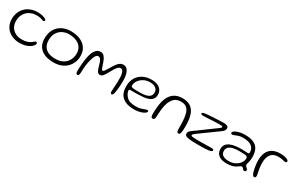

<svg xmlns="http://www.w3.org/2000/svg" viewBox="143 -1625 4258 2791"><g transform="rotate(30 2272.0 -230.0)"><path d="M285 25.5Q228 25.5 179.2 8.2Q130.5 -9 94 -41Q57.5 -73 37 -118.5Q16.5 -164 16.5 -221.5Q16.5 -283 37 -333.2Q57.5 -383.5 94.8 -419.5Q132 -455.5 183.2 -475Q234.5 -494.5 295.5 -494.5Q341 -494.5 375.5 -486.2Q410 -478 429.5 -466.2Q449 -454.5 449 -443.5Q449 -438.5 446 -434.2Q443 -430 438 -427.5Q433 -425 427 -425Q417.5 -425 404 -430.5Q390.5 -436 367.2 -441.8Q344 -447.5 305.5 -447.5Q256 -447.5 215.5 -431.5Q175 -415.5 145.5 -386.2Q116 -357 100 -317Q84 -277 84 -229Q84 -167 111 -123.5Q138 -80 184 -57.2Q230 -34.5 286 -34.5Q340.5 -34.5 376 -45.8Q411.5 -57 432.8 -72.5Q454 -88 466.5 -99.5Q479 -111 488 -111Q497 -111 501.5 -107.2Q506 -103.5 507.8 -98Q509.5 -92.5 509.5 -87.5Q509.5 -74.5 495.5 -55.5Q481.5 -36.5 453.5 -18Q425.5 0.5 383.2 13Q341 25.5 285 25.5Z M853.5 24.5Q798 24.5 747 11.8Q696 -1 656.2 -29Q616.5 -57 593.5 -102.5Q570.5 -148 570.5 -214Q570.5 -286.5 593 -340Q615.5 -393.5 655.5 -428.5Q695.5 -463.5 747.8 -480.8Q800 -498 859.5 -498Q911 -498 962.8 -484.8Q1014.5 -471.5 1057.5 -442.2Q1100.5 -413 1126.5 -365Q1152.5 -317 1152.5 -247.5Q1152.5 -197.5 1134.2 -149.2Q1116 -101 1079 -61.8Q1042 -22.5 986 1Q930 24.5 853.5 24.5ZM852.5 -34.5Q916.5 -34.5 961 -54.5Q1005.5 -74.5 1033.2 -107Q1061 -139.5 1073.5 -177.5Q1086 -215.5 1086 -252.5Q1086 -306 1065.8 -343Q1045.5 -380 1012 -402.5Q978.5 -425 937 -435.2Q895.5 -445.5 853 -445.5Q797 -445.5 747 -421.5Q697 -397.5 665.8 -348.5Q634.5 -299.5 634.5 -223.5Q634.5 -163.5 659 -121Q683.5 -78.5 732 -56.5Q780.5 -34.5 852.5 -34.5Z M1247 6.5Q1239 6.5 1233 1.8Q1227 -3 1223.8 -14.2Q1220.5 -25.5 1220.5 -44Q1220.5 -69.5 1221.8 -100Q1223 -130.5 1225.8 -163.2Q1228.5 -196 1233 -228.2Q1237.5 -260.5 1243.8 -290.2Q1250 -320 1258.5 -345Q1277 -395.5 1306.2 -424.5Q1335.5 -453.5 1378 -453.5Q1411 -453.5 1433 -431.5Q1455 -409.5 1470.2 -374Q1485.5 -338.5 1497.5 -297.5Q1505.5 -270.5 1515.2 -249.8Q1525 -229 1535.5 -229Q1549 -229 1566.2 -252.5Q1583.5 -276 1601 -307Q1628.5 -356 1652.2 -389.2Q1676 -422.5 1701.2 -439.5Q1726.5 -456.5 1758.5 -456.5Q1798 -456.5 1822.5 -428.2Q1847 -400 1858 -354Q1869 -308 1869 -254.5Q1869 -229.5 1868 -201.8Q1867 -174 1864.8 -145.5Q1862.5 -117 1859 -90.2Q1855.5 -63.5 1851 -40.5Q1845 -15 1837.8 -6.2Q1830.5 2.5 1820 2.5Q1810.5 2.5 1805.2 -4.8Q1800 -12 1798 -25Q1798 -37.5 1798.8 -54.8Q1799.5 -72 1801 -93.5Q1802.5 -115 1804 -140.5Q1805.5 -166 1806.5 -195.8Q1807.5 -225.5 1807 -259Q1807 -291.5 1801.5 -322.2Q1796 -353 1782.8 -373Q1769.5 -393 1746.5 -393Q1725 -393 1706 -375Q1687 -357 1668.8 -327.5Q1650.5 -298 1632 -263.5Q1605 -212.5 1583 -184.2Q1561 -156 1531.5 -156Q1503.5 -156 1487.8 -180Q1472 -204 1459.5 -250Q1450.5 -285 1440 -314.5Q1429.5 -344 1415.2 -362.5Q1401 -381 1379.5 -381Q1358.5 -381 1342.2 -360.8Q1326 -340.5 1312.5 -300Q1297.5 -253 1289.8 -205.2Q1282 -157.5 1279.2 -114Q1276.5 -70.5 1276 -35.5Q1274.5 -14 1267.8 -3.8Q1261 6.5 1247 6.5Z M2208 30Q2125.5 30 2067 5.2Q2008.5 -19.5 1977.2 -71.5Q1946 -123.5 1946 -205Q1946 -272.5 1968 -322.8Q1990 -373 2028.2 -406.5Q2066.5 -440 2117.2 -456.8Q2168 -473.5 2225 -473.5Q2264 -473.5 2297.2 -464.2Q2330.5 -455 2355.5 -436.5Q2380.5 -418 2394.2 -390.8Q2408 -363.5 2408 -327Q2408 -282 2387 -255Q2366 -228 2330.5 -213.8Q2295 -199.5 2250.2 -194.5Q2205.5 -189.5 2157.5 -188.5Q2138 -187 2112.2 -187Q2086.5 -187 2063.8 -187.5Q2041 -188 2030.5 -188Q2016 -188 2010.8 -183.5Q2005.5 -179 2005.5 -167.5Q2005.5 -152.5 2014.5 -130.5Q2023.5 -108.5 2039.5 -87.5Q2071 -47.5 2112 -34.2Q2153 -21 2214 -21Q2260 -21 2294 -31Q2328 -41 2350.5 -50.8Q2373 -60.5 2386 -60.5Q2395.5 -60.5 2400.2 -56.8Q2405 -53 2405 -43.5Q2405 -33 2390.8 -20.5Q2376.5 -8 2350.8 3.5Q2325 15 2288.8 22.5Q2252.5 30 2208 30ZM2161 -225Q2213 -225 2255.8 -234Q2298.5 -243 2324.2 -265.5Q2350 -288 2350 -329Q2350 -377 2315.8 -403.2Q2281.5 -429.5 2215 -429.5Q2176 -429.5 2139.8 -415.8Q2103.5 -402 2075.2 -377.8Q2047 -353.5 2030.2 -322.8Q2013.5 -292 2013.5 -257Q2013.5 -241.5 2027.2 -234.8Q2041 -228 2073.2 -226.5Q2105.5 -225 2161 -225Z M2511 11Q2497 11 2490.5 -0.2Q2484 -11.5 2482 -37Q2481 -51 2481.5 -69.2Q2482 -87.5 2483.2 -111.5Q2484.5 -135.5 2487 -164.5Q2495.5 -261 2526.2 -328.2Q2557 -395.5 2611.8 -430.2Q2666.5 -465 2745.5 -465Q2824.5 -465 2877.5 -432.2Q2930.5 -399.5 2957.2 -328.5Q2984 -257.5 2984 -142.5Q2984 -120.5 2983.8 -102.2Q2983.5 -84 2982.8 -69.2Q2982 -54.5 2980.5 -43Q2976.5 -12.5 2969 -0.8Q2961.5 11 2945.5 11Q2933.5 11 2927.5 5Q2921.5 -1 2919 -13.5Q2916.5 -26 2916 -45Q2915.5 -88.5 2915 -121.5Q2914.5 -154.5 2912.8 -180.5Q2911 -206.5 2908 -229.8Q2905 -253 2900 -278Q2887 -341.5 2853 -376Q2819 -410.5 2749.5 -410.5Q2681 -410.5 2640.8 -373.2Q2600.5 -336 2579.5 -273Q2570.5 -247 2565.2 -220Q2560 -193 2556.8 -165Q2553.5 -137 2552 -107.2Q2550.5 -77.5 2549 -46.5Q2548 -22.5 2543.2 -10Q2538.5 2.5 2530.5 6.8Q2522.5 11 2511 11Z M3286 9.5Q3231.5 9.5 3189.8 8Q3148 6.5 3119 1.5Q3079 -4 3063.5 -16Q3048 -28 3048 -49.5Q3048 -61 3052 -71.2Q3056 -81.5 3067 -93.2Q3078 -105 3099 -119.5Q3118 -133 3149 -155.5Q3180 -178 3217.2 -205.5Q3254.5 -233 3292 -260.2Q3329.5 -287.5 3361.2 -310.8Q3393 -334 3413 -348.5Q3437.5 -365.5 3444.8 -373.5Q3452 -381.5 3452 -389.5Q3452 -399 3439.2 -401.2Q3426.5 -403.5 3405.5 -403.5Q3373.5 -403.5 3334.2 -402Q3295 -400.5 3255.5 -398.2Q3216 -396 3181.8 -394.2Q3147.5 -392.5 3124.5 -392.5Q3114.5 -392.5 3107 -394.2Q3099.5 -396 3095.5 -400.5Q3091.5 -405 3091.5 -411.5Q3091.5 -419 3098 -423.8Q3104.5 -428.5 3119.8 -432Q3135 -435.5 3160.5 -438Q3186 -440.5 3224 -443Q3243 -444.5 3272.2 -446Q3301.5 -447.5 3333.8 -449.2Q3366 -451 3394.5 -452Q3423 -453 3440.5 -453Q3476 -453 3499.2 -443Q3522.5 -433 3522.5 -408Q3522.5 -390.5 3514.5 -373.2Q3506.5 -356 3472.5 -332Q3438.5 -307 3393.5 -274.5Q3348.5 -242 3302.8 -208.8Q3257 -175.5 3218.5 -147.8Q3180 -120 3157.5 -104Q3140 -91 3133 -82Q3126 -73 3126 -65Q3126 -56 3138.5 -51.8Q3151 -47.5 3184.8 -46.2Q3218.5 -45 3282 -45Q3346 -45 3389.2 -47Q3432.5 -49 3460 -49Q3485 -49 3496 -44.2Q3507 -39.5 3507 -28.5Q3507 -17 3494 -9.5Q3481 -2 3454.2 2.2Q3427.5 6.5 3385.8 8Q3344 9.5 3286 9.5Z M3770 38.5Q3731 38.5 3697.8 30.5Q3664.5 22.5 3639.8 5.5Q3615 -11.5 3601.2 -38Q3587.5 -64.5 3587.5 -101.5Q3587.5 -148.5 3610.2 -178Q3633 -207.5 3671.8 -223.8Q3710.5 -240 3759 -246Q3807.5 -252 3859 -252Q3877 -252 3896 -251Q3915 -250 3932 -249Q3949 -248 3960.5 -248Q3974.5 -248 3979.5 -252.2Q3984.5 -256.5 3984.5 -268Q3984.5 -294 3978 -314.2Q3971.5 -334.5 3959.5 -349.5Q3947.5 -364.5 3931 -375.5Q3905.5 -392 3870.8 -399.2Q3836 -406.5 3796.5 -406.5Q3751 -406.5 3720 -396.8Q3689 -387 3668.5 -377Q3648 -367 3634 -367Q3621 -367 3614.8 -371.2Q3608.5 -375.5 3608.5 -385.5Q3608.5 -397.5 3622.2 -410.2Q3636 -423 3661.5 -433.8Q3687 -444.5 3722.5 -451.2Q3758 -458 3801 -458Q3885 -458 3940.5 -434.2Q3996 -410.5 4023.5 -360Q4051 -309.5 4051 -227Q4051 -198.5 4047.8 -177Q4044.5 -155.5 4040 -140Q4035.5 -124.5 4032.2 -113.2Q4029 -102 4029 -93.5Q4029 -82.5 4035.8 -73.5Q4042.5 -64.5 4051.8 -56.8Q4061 -49 4067.8 -40.8Q4074.5 -32.5 4074.5 -22.5Q4074.5 -8 4064.8 -2.2Q4055 3.5 4045 3.5Q4032.5 3.5 4024 -6.5Q4015.5 -16.5 4007.5 -26Q3999.5 -35.5 3987.5 -35.5Q3980.5 -35.5 3973.2 -32.5Q3966 -29.5 3954.5 -20.5Q3940.5 -9.5 3918 4.2Q3895.5 18 3859.8 28.2Q3824 38.5 3770 38.5ZM3781.5 -7Q3820.5 -7 3856.8 -19.5Q3893 -32 3921.5 -54.2Q3950 -76.5 3966.8 -106.2Q3983.5 -136 3983.5 -170Q3983.5 -190 3969.8 -198.5Q3956 -207 3923.8 -209Q3891.5 -211 3836 -211Q3783.5 -211 3740 -200.8Q3696.5 -190.5 3670.5 -166.8Q3644.5 -143 3644.5 -102Q3644.5 -70.5 3660.2 -49.5Q3676 -28.5 3706.8 -17.8Q3737.5 -7 3781.5 -7Z M4215.5 8.5Q4207.5 8.5 4200.8 3.5Q4194 -1.5 4188.2 -10.5Q4182.5 -19.5 4178 -31.5Q4171 -50.5 4165 -76.5Q4159 -102.5 4154.5 -130.2Q4150 -158 4147.8 -184.5Q4145.5 -211 4145.5 -232Q4145.5 -312.5 4172 -367.5Q4198.5 -422.5 4250.8 -450.8Q4303 -479 4380 -479Q4409 -479 4434.5 -475.2Q4460 -471.5 4479.8 -464.5Q4499.5 -457.5 4510.8 -448.5Q4522 -439.5 4522 -428.5Q4522 -422 4518.8 -417.2Q4515.5 -412.5 4510.5 -410Q4505.5 -407.5 4499.5 -407.5Q4481.5 -407.5 4453.2 -415.8Q4425 -424 4376 -424Q4292.5 -424 4253.2 -371.8Q4214 -319.5 4214 -234.5Q4214 -205 4216.8 -177.5Q4219.5 -150 4223.8 -125.2Q4228 -100.5 4232 -80Q4236 -59.5 4238.8 -44.8Q4241.5 -30 4241.5 -22.5Q4241.5 -4.5 4234.2 2Q4227 8.5 4215.5 8.5Z"/></g></svg>

Font: Gluten ExtraLight
Style: Regular
Weight: 250
Designer: Tyler Finck
Foundry: Etcetera Type Company
Version: Version 1.300